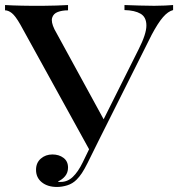

<svg xmlns="http://www.w3.org/2000/svg" viewBox="-25 -728 707 762"><path d="M662 -708V-688Q642 -683 622 -660Q602 -637 577 -590L349 -135L330 -133L56 -630Q36 -665 22 -676Q8 -687 -5 -687V-708Q9 -707 26 -706.5Q43 -706 61.5 -705.5Q80 -705 98 -705Q121 -705 147 -705Q173 -705 199 -706Q225 -707 245 -708V-687Q222 -687 204.5 -680.5Q187 -674 182 -657.5Q177 -641 191 -612L391 -246L369 -220L525 -532Q556 -593 556 -626.5Q556 -660 533 -673.5Q510 -687 469 -688V-708Q499 -707 529 -706Q559 -705 587 -705Q612 -705 629.5 -706Q647 -707 662 -708ZM352 -184 370 -177 323 -82Q310 -56 300 -41Q290 -26 279 -15Q263 1 242 7.5Q221 14 201 14Q164 14 141 -4.5Q118 -23 118 -54Q118 -82 137 -98.5Q156 -115 183 -115Q209 -115 227 -101.5Q245 -88 245 -63Q245 -43 233.5 -29Q222 -15 205 -8Q207 -6 210 -6Q213 -6 216 -6Q243 -6 264 -26Q285 -46 303 -83Z"/></svg>

Font: Playfair Display Medium
Style: Regular
Weight: 500
Designer: Claus Eggers Sørensen
Foundry: Claus Eggers Sørensen
Version: Version 1.203